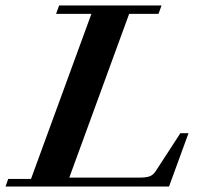

<svg xmlns="http://www.w3.org/2000/svg" viewBox="-32 -683 731 703"><path d="M-11.7 0 -2 -27.8H81.5L302.7 -632.3H173.3L184.6 -663.1H559.6L548.3 -632.3H440.9L221.7 -32.7H479Q503.4 -32.7 516.4 -37.6Q529.3 -42.5 538.6 -57.1L628.4 -195.3H658.2L586.9 0Z"/></svg>

Font: Elstob 14pt
Style: Bold Italic
Weight: 700
Italic angle: -20°
Designer: Peter S. Baker
Version: Version 1.015